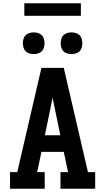

<svg xmlns="http://www.w3.org/2000/svg" viewBox="-20 -1148 640 1168"><path d="M41 0V-101H85L232 -735H368L515 -101H559V0H348V-101H394L368 -224H232L206 -101H252V0ZM347 -325 313 -490Q310 -506 306.5 -522Q303 -538 300 -554Q297 -538 293.5 -522Q290 -506 287 -490L253 -325ZM415 -819Q402 -819 388.5 -823Q375 -827 366 -836Q357 -845 353 -858.5Q349 -872 349 -885Q349 -898 353 -911.5Q357 -925 366 -934Q375 -943 388.5 -947Q402 -951 415 -951Q428 -951 441.5 -947Q455 -943 464 -934Q473 -925 477 -911.5Q481 -898 481 -885Q481 -872 477 -858.5Q473 -845 464 -836Q455 -827 441.5 -823Q428 -819 415 -819ZM185 -819Q172 -819 158.5 -823Q145 -827 136 -836Q127 -845 123 -858.5Q119 -872 119 -885Q119 -898 123 -911.5Q127 -925 136 -934Q145 -943 158.5 -947Q172 -951 185 -951Q198 -951 211.5 -947Q225 -943 234 -934Q243 -925 247 -911.5Q251 -898 251 -885Q251 -872 247 -858.5Q243 -845 234 -836Q225 -827 211.5 -823Q198 -819 185 -819ZM128 -1052V-1128H472V-1052Z"/></svg>

Font: Iosevka Plex Etoile
Style: Bold
Weight: 700
Designer: Belleve Invis
Foundry: Belleve Invis
Version: Version 25.1.1; ttfautohint (v1.8.4)